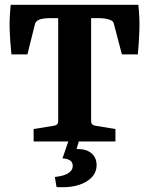

<svg xmlns="http://www.w3.org/2000/svg" viewBox="-20 -593 625 805"><path d="M121 0V-52L207 -66Q224 -69 224 -85V-517H193Q179 -517 165.5 -515.5Q152 -514 143 -510Q129 -504 126 -490L95 -365H28Q22 -421 20.5 -469Q19 -517 25 -573H560Q566 -517 564.5 -468.5Q563 -420 558 -365H491L458 -491Q457 -498 453 -502.5Q449 -507 441 -510Q422 -517 391 -517H362V-85Q362 -69 379 -66L464 -52V0ZM316 -19 301 32Q304 32 306.5 32Q309 32 312 32Q345 33 365 51Q385 69 385 99Q385 141 345 166.5Q305 192 241 192Q235 192 229 192Q223 192 217 191L210 149Q248 145 266.5 133Q285 121 285 103Q285 87 273.5 79.5Q262 72 242 71L273 -19Z"/></svg>

Font: Yrsa
Style: Regular
Weight: 400
Designer: Anna Giedrys (Yrsa+Rasa design), David Brezina (Yrsa art-direction, Rasa art-direction, design)
Foundry: Rosetta Type Foundry
Version: Version 2.004